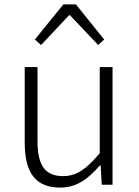

<svg xmlns="http://www.w3.org/2000/svg" viewBox="-20 -837 630 870"><path d="M138 -658 166 -633 293 -768H297L425 -633L452 -658L324 -817H267ZM253 13C329 13 381 -28 433 -88H436L441 0H490V-533H432V-143C372 -71 327 -39 266 -39C182 -39 150 -90 150 -199V-533H92V-192C92 -55 140 13 253 13Z"/></svg>

Font: Spoqa Han Sans Neo Light
Style: Regular
Weight: 300
Designer: [Spoqa Han Sans Neo] Dong-huui Kim  Younghwa Kang  Yujin Lee  [Noto Sans] Ryoko NISHIZUKA  (kana & ideographs); Paul D. 
Foundry: Spoqa (http://www.spoqa-han-sans.com)
Version: Version 1.000